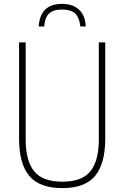

<svg xmlns="http://www.w3.org/2000/svg" viewBox="-20 -958 639 987"><path d="M300 9Q183 9 130.5 -53.8Q78 -116.5 78 -246V-740H112V-241Q112 -131.5 155.5 -77.8Q199 -24 300 -24Q401.5 -24 444.8 -77.8Q488 -131.5 488 -241V-740H521V-246Q521 -116.5 469 -53.8Q417 9 300 9ZM179 -822Q186.5 -938 299 -938Q354 -938 385.8 -909Q417.5 -880 421 -822H393Q388 -868.5 366 -888.8Q344 -909 299 -909Q254 -909 232.5 -888.8Q211 -868.5 207 -822Z"/></svg>

Font: Encode Sans Condensed Thin
Style: Regular
Weight: 100
Width: 3
Designer: Multiple Designers
Foundry: Impallari Type
Version: Version 3.000; ttfautohint (v1.8.3) -l 8 -r 50 -G 200 -x 14 